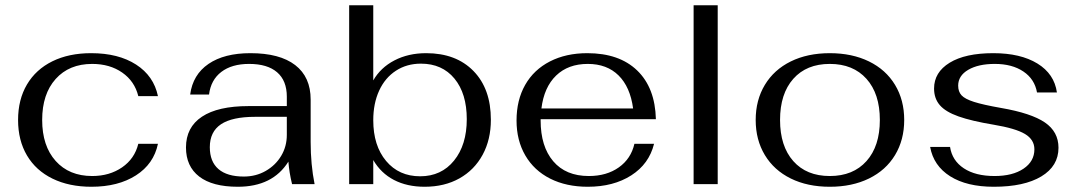

<svg xmlns="http://www.w3.org/2000/svg" viewBox="-20 -703 4111 733"><path d="M49 -245Q49 -323 83 -380.5Q117 -438 180 -469Q243 -500 328 -500Q432 -500 499.5 -456.5Q567 -413 583 -336H508Q494 -393 446.5 -426Q399 -459 332 -459Q244 -459 192.5 -401.5Q141 -344 141 -245Q141 -146 192.5 -88.5Q244 -31 332 -31Q398 -31 446 -64Q494 -97 508 -154H583Q567 -77 499 -33.5Q431 10 329 10Q244 10 180.5 -21Q117 -52 83 -109.5Q49 -167 49 -245Z M690 -140Q690 -217 751 -257.5Q812 -298 929 -298H1075V-334Q1075 -395 1038 -427Q1001 -459 931 -459Q865 -459 825 -428.5Q785 -398 778 -342H706Q716 -418 776 -459Q836 -500 936 -500Q1048 -500 1107 -454.5Q1166 -409 1166 -323V-161Q1166 -75 1181 0H1095Q1084 -45 1081 -86Q1021 10 888 10Q791 10 740.5 -29Q690 -68 690 -140ZM1075 -188V-257H954Q866 -257 823.5 -228.5Q781 -200 781 -141Q781 -86 814 -57.5Q847 -29 911 -29Q957 -29 994.5 -50.5Q1032 -72 1053.5 -108Q1075 -144 1075 -188Z M1405 -92V0H1313V-683H1405V-396Q1433 -445 1486 -472.5Q1539 -500 1607 -500Q1721 -500 1787.5 -432Q1854 -364 1854 -246Q1854 -170 1822.5 -112Q1791 -54 1734 -22Q1677 10 1601 10Q1534 10 1484 -16Q1434 -42 1405 -92ZM1762 -248Q1762 -346 1715 -403Q1668 -460 1587 -460Q1533 -460 1491.5 -433Q1450 -406 1427.5 -357Q1405 -308 1405 -244Q1405 -147 1454 -88.5Q1503 -30 1584 -30Q1665 -30 1713.5 -90Q1762 -150 1762 -248Z M2402 -154H2477Q2458 -77 2390 -33.5Q2322 10 2224 10Q2142 10 2080.5 -21Q2019 -52 1985.5 -109.5Q1952 -167 1952 -243Q1952 -321 1985 -379Q2018 -437 2079.5 -468.5Q2141 -500 2222 -500Q2344 -500 2412.5 -434Q2481 -368 2484 -248H2044V-243Q2044 -144 2092 -87.5Q2140 -31 2228 -31Q2296 -31 2342.5 -64Q2389 -97 2402 -154ZM2047 -289H2397Q2386 -371 2341.5 -415Q2297 -459 2224 -459Q2149 -459 2103 -414.5Q2057 -370 2047 -289Z M2628 -683H2720V0H2628Z M2865 -245Q2865 -321 2900 -379Q2935 -437 2999 -468.5Q3063 -500 3148 -500Q3233 -500 3297.5 -468.5Q3362 -437 3397 -379Q3432 -321 3432 -245Q3432 -169 3397 -111Q3362 -53 3297.5 -21.5Q3233 10 3148 10Q3063 10 2999 -21.5Q2935 -53 2900 -111Q2865 -169 2865 -245ZM3339 -245Q3339 -345 3288 -402Q3237 -459 3148 -459Q3059 -459 3008.5 -402Q2958 -345 2958 -245Q2958 -145 3008.5 -88Q3059 -31 3148 -31Q3237 -31 3288 -88Q3339 -145 3339 -245Z M3531 -142H3607Q3615 -90 3659.5 -60.5Q3704 -31 3777 -31Q3846 -31 3887.5 -59Q3929 -87 3929 -133Q3929 -170 3893 -191.5Q3857 -213 3773 -227Q3689 -241 3639.5 -258.5Q3590 -276 3568 -301.5Q3546 -327 3546 -365Q3546 -427 3605.5 -463.5Q3665 -500 3772 -500Q3876 -500 3940.5 -460.5Q4005 -421 4015 -350H3939Q3930 -401 3887 -430Q3844 -459 3778 -459Q3715 -459 3676.5 -436.5Q3638 -414 3638 -376Q3638 -353 3651 -339Q3664 -325 3698.5 -314Q3733 -303 3801 -291Q3917 -271 3969 -235.5Q4021 -200 4021 -139Q4021 -69 3955.5 -29.5Q3890 10 3774 10Q3671 10 3607.5 -30Q3544 -70 3531 -142Z"/></svg>

Font: Fahkwang
Style: Regular
Weight: 400
Version: Version 1.000; ttfautohint (v1.6)